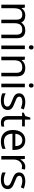

<svg xmlns="http://www.w3.org/2000/svg" viewBox="1771 -2545 784 4366"><g transform="rotate(90 2163.0 -362.0)"><path d="M768.1 0V-348.1Q768.1 -412.1 740.7 -444.1Q713.4 -476.1 655.8 -476.1Q580.1 -476.1 543.9 -432.6Q507.8 -389.2 507.8 -298.8V0H426.8V-348.1Q426.8 -412.1 399.4 -444.1Q372.1 -476.1 314 -476.1Q237.8 -476.1 202.4 -430.4Q167 -384.8 167 -280.8V0H85.9V-535.2H151.9L165 -461.9H168.9Q191.9 -501 233.6 -522.9Q275.4 -544.9 327.1 -544.9Q452.6 -544.9 491.2 -454.1H495.1Q519 -496.1 564.5 -520.5Q609.9 -544.9 668 -544.9Q758.8 -544.9 804 -498.3Q849.1 -451.7 849.1 -349.1V0Z M1097.2 0H1016.1V-535.2H1097.2ZM1009.3 -680.2Q1009.3 -708 1022.9 -720.9Q1036.6 -733.9 1057.1 -733.9Q1076.7 -733.9 1090.8 -720.7Q1105 -707.5 1105 -680.2Q1105 -652.8 1090.8 -639.4Q1076.7 -626 1057.1 -626Q1036.6 -626 1022.9 -639.4Q1009.3 -652.8 1009.3 -680.2Z M1635.3 0V-346.2Q1635.3 -411.6 1605.5 -443.8Q1575.7 -476.1 1512.2 -476.1Q1428.2 -476.1 1389.2 -430.7Q1350.1 -385.3 1350.1 -280.8V0H1269V-535.2H1335L1348.1 -461.9H1352.1Q1377 -501.5 1421.9 -523.2Q1466.8 -544.9 1522 -544.9Q1618.7 -544.9 1667.5 -498.3Q1716.3 -451.7 1716.3 -349.1V0Z M1963.9 0H1882.8V-535.2H1963.9ZM1876 -680.2Q1876 -708 1889.6 -720.9Q1903.3 -733.9 1923.8 -733.9Q1943.4 -733.9 1957.5 -720.7Q1971.7 -707.5 1971.7 -680.2Q1971.7 -652.8 1957.5 -639.4Q1943.4 -626 1923.8 -626Q1903.3 -626 1889.6 -639.4Q1876 -652.8 1876 -680.2Z M2481 -146Q2481 -71.3 2425.3 -30.8Q2369.6 9.8 2269 9.8Q2162.6 9.8 2103 -23.9V-99.1Q2141.6 -79.6 2185.8 -68.4Q2230 -57.1 2271 -57.1Q2334.5 -57.1 2368.7 -77.4Q2402.8 -97.7 2402.8 -139.2Q2402.8 -170.4 2375.7 -192.6Q2348.6 -214.8 2270 -245.1Q2195.3 -272.9 2163.8 -293.7Q2132.3 -314.5 2116.9 -340.8Q2101.6 -367.2 2101.6 -403.8Q2101.6 -469.2 2154.8 -507.1Q2208 -544.9 2300.8 -544.9Q2387.2 -544.9 2469.7 -509.8L2440.9 -443.8Q2360.4 -477.1 2294.9 -477.1Q2237.3 -477.1 2208 -459Q2178.7 -440.9 2178.7 -409.2Q2178.7 -387.7 2189.7 -372.6Q2200.7 -357.4 2225.1 -343.8Q2249.5 -330.1 2318.8 -304.2Q2414.1 -269.5 2447.5 -234.4Q2481 -199.2 2481 -146Z M2785.6 -57.1Q2807.1 -57.1 2827.1 -60.3Q2847.2 -63.5 2858.9 -66.9V-4.9Q2845.7 1.5 2820.1 5.6Q2794.4 9.8 2773.9 9.8Q2618.7 9.8 2618.7 -153.8V-472.2H2542V-511.2L2618.7 -544.9L2652.8 -659.2H2699.7V-535.2H2855V-472.2H2699.7V-157.2Q2699.7 -108.9 2722.7 -83Q2745.6 -57.1 2785.6 -57.1Z M3191.9 9.8Q3073.2 9.8 3004.6 -62.5Q2936 -134.8 2936 -263.2Q2936 -392.6 2999.8 -468.8Q3063.5 -544.9 3170.9 -544.9Q3271.5 -544.9 3330.1 -478.8Q3388.7 -412.6 3388.7 -304.2V-252.9H3020Q3022.5 -158.7 3067.6 -109.9Q3112.8 -61 3194.8 -61Q3281.2 -61 3365.7 -97.2V-24.9Q3322.8 -6.3 3284.4 1.7Q3246.1 9.8 3191.9 9.8ZM3169.9 -477.1Q3105.5 -477.1 3067.1 -435.1Q3028.8 -393.1 3022 -318.8H3301.8Q3301.8 -395.5 3267.6 -436.3Q3233.4 -477.1 3169.9 -477.1Z M3771 -544.9Q3806.6 -544.9 3835 -539.1L3823.7 -463.9Q3790.5 -471.2 3765.1 -471.2Q3700.2 -471.2 3654.1 -418.5Q3607.9 -365.7 3607.9 -287.1V0H3526.9V-535.2H3593.8L3603 -436H3606.9Q3636.7 -488.3 3678.7 -516.6Q3720.7 -544.9 3771 -544.9Z M4280.3 -146Q4280.3 -71.3 4224.6 -30.8Q4168.9 9.8 4068.4 9.8Q3961.9 9.8 3902.3 -23.9V-99.1Q3940.9 -79.6 3985.1 -68.4Q4029.3 -57.1 4070.3 -57.1Q4133.8 -57.1 4168 -77.4Q4202.1 -97.7 4202.1 -139.2Q4202.1 -170.4 4175 -192.6Q4147.9 -214.8 4069.3 -245.1Q3994.6 -272.9 3963.1 -293.7Q3931.6 -314.5 3916.3 -340.8Q3900.9 -367.2 3900.9 -403.8Q3900.9 -469.2 3954.1 -507.1Q4007.3 -544.9 4100.1 -544.9Q4186.5 -544.9 4269 -509.8L4240.2 -443.8Q4159.7 -477.1 4094.2 -477.1Q4036.6 -477.1 4007.3 -459Q3978 -440.9 3978 -409.2Q3978 -387.7 3989 -372.6Q4000 -357.4 4024.4 -343.8Q4048.8 -330.1 4118.2 -304.2Q4213.4 -269.5 4246.8 -234.4Q4280.3 -199.2 4280.3 -146Z"/></g></svg>

Font: f01836669
Style: Regular
Weight: 400
Foundry: Ascender Corporation
Version: Version 1.10